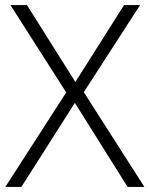

<svg xmlns="http://www.w3.org/2000/svg" viewBox="-20 -734 588 754"><path d="M547 0H481L274 -330L64 0H1L240 -371L21 -714H86L276 -412L467 -714H530L309 -372Z"/></svg>

Font: Noto Sans Myanmar Light
Style: Regular
Weight: 300
Designer: Monotype Design Team
Foundry: Monotype Imaging Inc.
Version: Version 2.107; ttfautohint (v1.8.4.7-5d5b)